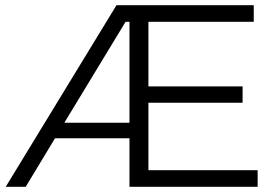

<svg xmlns="http://www.w3.org/2000/svg" viewBox="-20 -720 1073 740"><path d="M973 -64V0H479V-187H192L79 0H2L429 -700H958V-636H552V-387H915V-324H552V-64ZM479 -247V-636H464L228 -247Z"/></svg>

Font: CMG Sans
Style: Regular
Weight: 400
Designer: Julieta Ulanovsky
Foundry: Julieta Ulanovsky
Version: Version 7.200